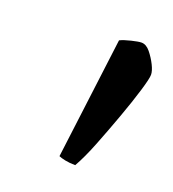

<svg xmlns="http://www.w3.org/2000/svg" viewBox="-66 -758 339 376"><g transform="rotate(20 104.0 -570.0)"><path d="M129 -435Q117 -435 107.5 -437Q98 -439 94 -441L126 -694Q134 -698 148.5 -701.5Q163 -705 169 -705Q179 -705 187.5 -694.5Q196 -684 202 -672Q208 -660 208 -652Q208 -644 200 -617.5Q192 -591 179.5 -556.5Q167 -522 154 -489Q141 -456 129 -435Z"/></g></svg>

Font: Texturina Medium 12pt
Style: Italic
Weight: 400
Italic angle: -11°
Version: Version 1.002